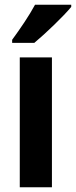

<svg xmlns="http://www.w3.org/2000/svg" viewBox="-20 -786 319 806"><path d="M279 -766H127C103 -721 64 -664 31 -619V-606H124C171 -645 248 -719 279 -757ZM198 0V-545H63V0Z"/></svg>

Font: Noto Sans Display SemiCondensed
Style: Bold
Weight: 700
Width: 4
Designer: Monotype Design Team
Foundry: Monotype Imaging Inc.
Version: Version 1.900